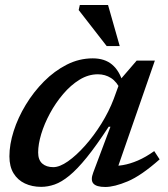

<svg xmlns="http://www.w3.org/2000/svg" viewBox="-20 -734 671 765"><path d="M351.5 -46.5 420 -229H413Q364 -154 325.8 -106.8Q287.5 -59.5 256.2 -34Q225 -8.5 197.8 1Q170.5 10.5 144 10.5Q108 10.5 79.2 -3Q50.5 -16.5 34 -43.5Q17.5 -70.5 17.5 -111Q17.5 -158.5 34.5 -211.8Q51.5 -265 82.5 -316.2Q113.5 -367.5 155.2 -409.5Q197 -451.5 246.2 -476.5Q295.5 -501.5 349.5 -501.5Q397 -501.5 426.5 -476.8Q456 -452 470 -404L461.5 -374Q445.5 -408.5 422.2 -423.2Q399 -438 370 -438Q332 -438 297 -416.5Q262 -395 231.8 -359.5Q201.5 -324 179 -282.2Q156.5 -240.5 144.2 -199.8Q132 -159 132 -126.5Q132 -97 148.2 -82.5Q164.5 -68 192.5 -68Q217.5 -68 250.8 -91.2Q284 -114.5 318.8 -153.5Q353.5 -192.5 383.8 -241Q414 -289.5 433 -339.5L462.5 -420.5L524.5 -492.5H597L439 -37.5L416 -73.5Q441.5 -71.5 469.8 -76.2Q498 -81 529.5 -94.5Q561 -108 594.5 -132L616 -99Q542.5 -34 489 -11.5Q435.5 11 399.5 11Q364 11 352 -2.8Q340 -16.5 351.5 -46.5ZM457 -550.5H405L293.5 -694L298 -714H410.5Z"/></svg>

Font: Newsreader 9pt Medium
Style: Italic
Weight: 500
Italic angle: -17°
Designer: Hugues Gentile
Foundry: Production Type
Version: Version 1.003